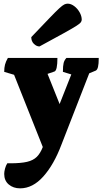

<svg xmlns="http://www.w3.org/2000/svg" viewBox="-20 -760 563 1050"><path d="M90 270Q53 270 28 249Q3 228 3 191Q3 179 7.5 162Q12 145 20 133H37Q94 133 128 125Q162 117 181.5 97.5Q201 78 214 44L57 -351L3 -367Q3 -390 7.5 -407Q12 -424 23 -443H294Q294 -375 278 -369L240 -356L306 -191L370 -353L324 -367Q324 -400 328 -415.5Q332 -431 343 -443H520Q520 -410 516 -394Q512 -378 504 -374L468 -359L316 31Q275 140 217 205Q159 270 90 270ZM196 -506Q180 -506 165.5 -520Q151 -534 151 -557Q214 -623 249.5 -660Q285 -697 303.5 -714Q322 -731 331.5 -735.5Q341 -740 350 -740Q368 -740 386 -726.5Q404 -713 415.5 -692.5Q427 -672 427 -652Q427 -645 421.5 -637.5Q416 -630 394.5 -616.5Q373 -603 326 -577Q279 -551 196 -506Z"/></svg>

Font: Petrona Black
Style: Regular
Weight: 900
Designer: Ringo R. Seeber
Foundry: Ringo R. Seeber
Version: Version 2.001; ttfautohint (v1.8.3)